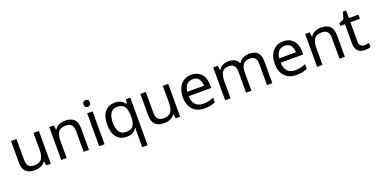

<svg xmlns="http://www.w3.org/2000/svg" viewBox="-19 -1720 5807 2942"><g transform="rotate(-20 2884.5 -248.5)"><path d="M533 -536V0H461L448 -71H444Q418 -29 372 -9.5Q326 10 274 10Q177 10 128 -36.5Q79 -83 79 -185V-536H168V-191Q168 -63 287 -63Q376 -63 410.5 -113Q445 -163 445 -257V-536Z M961 -546Q1057 -546 1106 -499.5Q1155 -453 1155 -349V0H1068V-343Q1068 -472 948 -472Q859 -472 825 -422Q791 -372 791 -278V0H703V-536H774L787 -463H792Q818 -505 864 -525.5Q910 -546 961 -546Z M1366 -737Q1386 -737 1401.5 -723.5Q1417 -710 1417 -681Q1417 -653 1401.5 -639Q1386 -625 1366 -625Q1344 -625 1329 -639Q1314 -653 1314 -681Q1314 -710 1329 -723.5Q1344 -737 1366 -737ZM1409 -536V0H1321V-536Z M1936 11Q1936 -7 1937 -31Q1938 -55 1941 -72H1935Q1912 -38 1871.5 -14Q1831 10 1767 10Q1670 10 1609.5 -59.5Q1549 -129 1549 -267Q1549 -405 1610.5 -475.5Q1672 -546 1770 -546Q1833 -546 1873 -522Q1913 -498 1937 -463H1941L1954 -536H2024V240H1936ZM1784 -63Q1867 -63 1901.5 -108.5Q1936 -154 1937 -248V-266Q1937 -368 1903 -420.5Q1869 -473 1782 -473Q1710 -473 1675 -416.5Q1640 -360 1640 -265Q1640 -170 1675.5 -116.5Q1711 -63 1784 -63Z M2642 -536V0H2570L2557 -71H2553Q2527 -29 2481 -9.5Q2435 10 2383 10Q2286 10 2237 -36.5Q2188 -83 2188 -185V-536H2277V-191Q2277 -63 2396 -63Q2485 -63 2519.5 -113Q2554 -163 2554 -257V-536Z M3019 -546Q3088 -546 3137.5 -516Q3187 -486 3213.5 -431.5Q3240 -377 3240 -304V-251H2873Q2875 -160 2919.5 -112.5Q2964 -65 3044 -65Q3095 -65 3134.5 -74.5Q3174 -84 3216 -102V-25Q3175 -7 3135 1.5Q3095 10 3040 10Q2964 10 2905.5 -21Q2847 -52 2814.5 -113.5Q2782 -175 2782 -264Q2782 -352 2811.5 -415Q2841 -478 2894.5 -512Q2948 -546 3019 -546ZM3018 -474Q2955 -474 2918.5 -433.5Q2882 -393 2875 -321H3148Q3147 -389 3116 -431.5Q3085 -474 3018 -474Z M3964 -546Q4055 -546 4100 -499.5Q4145 -453 4145 -349V0H4058V-345Q4058 -472 3949 -472Q3871 -472 3837.5 -427Q3804 -382 3804 -296V0H3717V-345Q3717 -472 3607 -472Q3526 -472 3495 -422Q3464 -372 3464 -278V0H3376V-536H3447L3460 -463H3465Q3490 -505 3532.5 -525.5Q3575 -546 3623 -546Q3749 -546 3787 -456H3792Q3819 -502 3865.5 -524Q3912 -546 3964 -546Z M4518 -546Q4587 -546 4636.5 -516Q4686 -486 4712.5 -431.5Q4739 -377 4739 -304V-251H4372Q4374 -160 4418.5 -112.5Q4463 -65 4543 -65Q4594 -65 4633.5 -74.5Q4673 -84 4715 -102V-25Q4674 -7 4634 1.5Q4594 10 4539 10Q4463 10 4404.5 -21Q4346 -52 4313.5 -113.5Q4281 -175 4281 -264Q4281 -352 4310.5 -415Q4340 -478 4393.5 -512Q4447 -546 4518 -546ZM4517 -474Q4454 -474 4417.5 -433.5Q4381 -393 4374 -321H4647Q4646 -389 4615 -431.5Q4584 -474 4517 -474Z M5133 -546Q5229 -546 5278 -499.5Q5327 -453 5327 -349V0H5240V-343Q5240 -472 5120 -472Q5031 -472 4997 -422Q4963 -372 4963 -278V0H4875V-536H4946L4959 -463H4964Q4990 -505 5036 -525.5Q5082 -546 5133 -546Z M5672 -62Q5692 -62 5713 -65.5Q5734 -69 5747 -73V-6Q5733 1 5707 5.5Q5681 10 5657 10Q5615 10 5579.5 -4.5Q5544 -19 5522 -55Q5500 -91 5500 -156V-468H5424V-510L5501 -545L5536 -659H5588V-536H5743V-468H5588V-158Q5588 -109 5611.5 -85.5Q5635 -62 5672 -62Z"/></g></svg>

Font: Noto Sans Khudawadi
Style: Regular
Weight: 400
Designer: Monotype Design Team
Foundry: Monotype Imaging Inc.
Version: Version 2.003; ttfautohint (v1.8.4.7-5d5b)